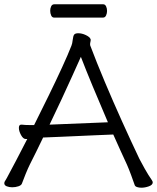

<svg xmlns="http://www.w3.org/2000/svg" viewBox="-21 -866 732 895"><path d="M231 -784Q222 -784 217.5 -794Q213 -804 213 -816Q213 -827 217.5 -836.5Q222 -846 232 -846H460Q469 -846 473.5 -836.5Q478 -827 478 -815Q478 -804 473.5 -794Q469 -784 459 -784ZM99 -218Q87 -218 77 -236.5Q67 -255 67 -270Q67 -285 78 -285H80Q89 -284 98 -283.5Q107 -283 119 -283H138Q172 -351 206 -420.5Q240 -490 268 -551Q296 -612 312 -653Q316 -662 318 -680.5Q320 -699 325 -705Q330 -711 344 -711Q361 -711 379 -702.5Q397 -694 401 -684Q401 -683 401.5 -682Q402 -681 402 -680Q402 -676 400.5 -670.5Q399 -665 399 -660Q399 -655 400 -653Q429 -576 467.5 -484.5Q506 -393 548 -300Q590 -207 629 -125Q637 -109 654 -79Q671 -49 687 -26Q689 -23 690 -20.5Q691 -18 691 -16Q691 -4 673 2.5Q655 9 638 9Q627 9 618 6Q609 3 607 -3Q601 -21 590 -50.5Q579 -80 571 -98Q556 -130 540 -165.5Q524 -201 507 -239Q507 -239 483.5 -238Q460 -237 423 -235.5Q386 -234 344.5 -232Q303 -230 265.5 -228.5Q228 -227 204.5 -226Q181 -225 180 -225Q164 -191 148 -159Q132 -127 118 -99Q110 -83 98.5 -55Q87 -27 81 -10Q78 -2 64.5 2.5Q51 7 36 7Q22 7 10.5 2.5Q-1 -2 -1 -12Q-1 -18 3 -23Q7 -29 11 -36.5Q15 -44 24.5 -62Q34 -80 53.5 -116.5Q73 -153 106 -218ZM482 -296Q445 -382 411 -464Q377 -546 356 -601Q339 -563 315.5 -511Q292 -459 265 -401Q238 -343 210 -285Z"/></svg>

Font: Moon Stars Kai HW
Style: Regular
Weight: 400
Designer: GuiWonder
Version: Version 1.101